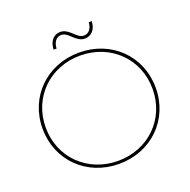

<svg xmlns="http://www.w3.org/2000/svg" viewBox="-147 -1000 1131 1145"><g transform="rotate(-20 418.0 -427.0)"><path d="M418 -16C225 -16 79 -159 79 -350C79 -541 225 -684 418 -684C611 -684 757 -541 757 -350C757 -159 611 -16 418 -16ZM418 3C623 3 777 -148 777 -350C777 -552 623 -703 418 -703C213 -703 59 -552 59 -350C59 -148 213 3 418 3ZM481 -769C524 -769 552 -803 554 -853H535C533 -814 513 -788 481 -788C436 -788 412 -857 355 -857C312 -857 284 -823 282 -771H301C303 -812 323 -838 355 -838C400 -838 424 -769 481 -769Z"/></g></svg>

Font: Montserrat-Alt1 Thin
Style: Regular
Weight: 100
Designer: Differentunic
Foundry: Differentunic
Version: Version 7.222